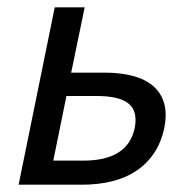

<svg xmlns="http://www.w3.org/2000/svg" viewBox="-20 -506 518 526"><path d="M31 0 130 -486H212L175 -307H267Q310 -307 344 -298Q378 -289 399.5 -270.5Q421 -252 429.5 -223.5Q438 -195 430 -155Q421 -114 401 -85Q381 -56 352 -37Q323 -18 285.5 -9Q248 0 205 0ZM126 -66H209Q330 -66 349 -155Q358 -201 332.5 -222Q307 -243 245 -243H162Z"/></svg>

Font: mr_Source Sans Pro
Style: Italic
Weight: 400
Italic angle: -11°
Designer: Paul D. Hunt
Foundry: Adobe Systems Incorporated
Version: Version 1.036;July 10, 2024;FontCreator 11.5.0.2430 64-bit